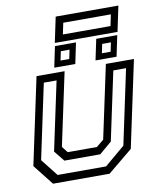

<svg xmlns="http://www.w3.org/2000/svg" viewBox="-89 -883 783 953"><g transform="rotate(-10 302.0 -407.0)"><path d="M100.5 0 19.5 -103 112.5 -540H254L175.5 -172L199.5 -141.5H346.5L383.5 -172L462 -540H603.5L510.5 -103L385.5 0ZM130.5 -38.8H374.5L477 -125.2L557 -501.8H492.8L419.2 -156.2L356.8 -103H175.8L133.2 -156.2L206.8 -501.8H142.5L62.5 -125.2ZM414.5 -566 436.5 -671H542.5L520.5 -566ZM206.5 -566 228.5 -671H334.5L312.5 -566ZM243.2 -595.5H287.2L296.8 -641H252.8ZM451.8 -595.5H495.8L505.2 -641H461.2ZM230.5 -686.5 257.5 -814.5H573.5L546.5 -686.5ZM277.2 -721H517.2L529.2 -778H289.2Z"/></g></svg>

Font: Tourney Thin
Style: Italic
Weight: 100
Italic angle: -12°
Designer: Tyler Finck
Foundry: Etcetera Type Co
Version: Version 1.015